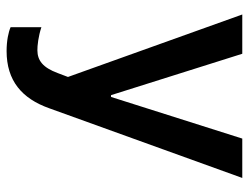

<svg xmlns="http://www.w3.org/2000/svg" viewBox="-110 -476 790 611"><g transform="rotate(90 285.5 -170.0)"><path d="M142 204.5C236.2 204.5 293 155.9 323.9 69.2L545.8 -545.5H420.5L288 -127.8H282.3L150.6 -545.5H25.6L224.4 9.2L212 41.9C194.2 89.8 171.5 106.2 139.9 106.5C125.7 106.9 94.5 103.3 66.1 93.8V191.8C81.3 198.5 108.7 204.5 142 204.5Z"/></g></svg>

Font: Magic Ui Pro Semi Bold
Style: Regular
Weight: 600
Designer: Stefan Endress, Andreas Faust
Version: Version 1.000;FEAKit 1.0